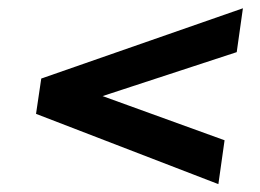

<svg xmlns="http://www.w3.org/2000/svg" viewBox="-20 -586 639 471"><path d="M575.9 -565.7 560.7 -458.1 158.7 -326.4 165.9 -374.1 530.9 -241.9 515.7 -134.3 68.4 -306.7 81.2 -393.3Z"/></svg>

Font: Pathway Extreme 8pt Thin 12pt
Style: Italic
Weight: 100
Italic angle: -8°
Version: Version 1.001;gftools[0.9.26]